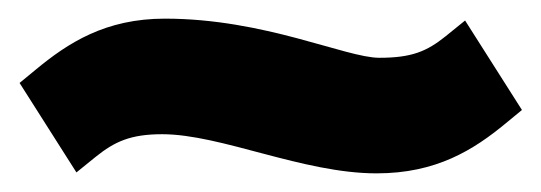

<svg xmlns="http://www.w3.org/2000/svg" viewBox="-20 -412 580 206"><path d="M1 -323 62 -227 83 -244C103 -260 120 -268 154 -268C217 -268 305 -226 384 -226C448 -226 488 -251 523 -280L540 -294L479 -390L458 -373C438 -357 422 -350 387 -350C351 -350 264 -392 157 -392C93 -392 53 -366 18 -337Z"/></svg>

Font: Charger Pro
Style: UltraExt
Weight: 900
Designer: Jasper
Foundry: Cannot Into Space Fonts
Version: Version 1.09